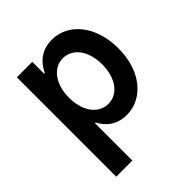

<svg xmlns="http://www.w3.org/2000/svg" viewBox="-206 -681 1011 1011"><g transform="rotate(-45 300.0 -175.0)"><path d="M344 -550Q300 -550 266 -531.5Q232 -513 209 -477.5Q186 -442 174 -390Q162 -338 162 -270Q162 -203 174 -150.5Q186 -98 209 -62.5Q232 -27 266 -8.5Q300 10 344 10Q391.6 10 431.3 -11Q471 -32 500 -69Q529 -106 545 -157.3Q561 -208.6 561 -270Q561 -331.4 545 -382.7Q529 -434 500.2 -471.2Q471.3 -508.4 431.5 -529.2Q391.7 -550 344 -550ZM317 -440Q344.2 -440 367.3 -427.6Q390.3 -415.3 406.6 -392.8Q422.9 -370.4 431.9 -339.3Q441 -308.2 441 -270Q441 -233 431.9 -201.6Q422.9 -170.3 406.6 -147.6Q390.3 -124.9 367.3 -112.5Q344.2 -100 317 -100Q289.6 -100 266.6 -112.7Q243.6 -125.3 227.3 -147.7Q211 -170 202 -201.3Q193 -232.6 193 -270.3Q193 -308 202.2 -338.9Q211.5 -369.9 227.7 -392.3Q243.9 -414.6 266.8 -427.3Q289.7 -440 317 -440ZM75 -540V200H195V-78H203L176 -250L198 -452H190V-540Z"/></g></svg>

Font: CommitMonoV142 ExtLt
Style: Regular
Weight: 200
Monospace: yes
Designer: Eigil Nikolajsen
Foundry: Eigil Nikolajsen
Version: Version 1.142